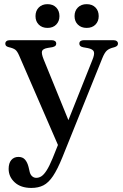

<svg xmlns="http://www.w3.org/2000/svg" viewBox="-20 -662 591 922"><path d="M318.5 -60.5 264.5 48.5 72 -395Q63 -416 53.5 -423.2Q44 -430.5 22 -435.5Q12.5 -438 9 -442Q5.5 -446 5.5 -452.5Q5.5 -460 11.2 -464.5Q17 -469 27 -469H228.5Q238.5 -469 244.2 -464.8Q250 -460.5 250 -452.5Q250 -446 246 -442Q242 -438 231.5 -435.5L210 -432Q186 -428 182 -416.8Q178 -405.5 189.5 -377ZM232.5 98.5 273 -2.5 286.5 -30 423 -372.5Q435 -401 430.8 -413.5Q426.5 -426 402 -431L379.5 -435Q369.5 -437 365.2 -441.5Q361 -446 361 -452.5Q361 -460.5 366.8 -464.8Q372.5 -469 382.5 -469H525Q535 -469 540.8 -464.5Q546.5 -460 546.5 -452.5Q546.5 -446.5 542.5 -442.2Q538.5 -438 528.5 -435Q504.5 -429.5 493.2 -419.2Q482 -409 471.5 -383L279.5 93.5Q256 151.5 234.5 183.5Q213 215.5 188.5 228Q164 240.5 130.5 240.5Q80 240.5 50.8 213.8Q21.5 187 21.5 149Q21.5 121.5 34.2 106.5Q47 91.5 68.5 91.5Q89 91.5 100.2 104.5Q111.5 117.5 117 139.5L121 156.5Q124 174.5 133 183.2Q142 192 154 192Q167.5 192 179.2 184.2Q191 176.5 204 156.2Q217 136 232.5 98.5ZM208 -528Q182 -528 166.2 -543.8Q150.5 -559.5 150.5 -584.5Q150.5 -610 166.2 -626Q182 -642 208 -642Q234.5 -642 250 -626Q265.5 -610 265.5 -584.5Q265.5 -560 250 -544Q234.5 -528 208 -528ZM396 -528Q370 -528 354 -543.8Q338 -559.5 338 -584.5Q338 -610 354 -626Q370 -642 396 -642Q423 -642 438.5 -626Q454 -610 454 -584.5Q454 -560 438.5 -544Q423 -528 396 -528Z"/></svg>

Font: Fraunces 18pt
Style: Regular
Weight: 400
Version: Version 1.000;[b76b70a41]